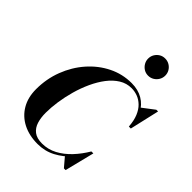

<svg xmlns="http://www.w3.org/2000/svg" viewBox="-290 -1193 1348 1348"><g transform="rotate(45 384.5 -519.0)"><path d="M332.5 10Q248.5 10 185.5 -22.2Q122.5 -54.5 87.5 -114Q52.5 -173.5 52.5 -255Q52.5 -357.5 87.5 -448.8Q122.5 -540 184 -610Q245.5 -680 326 -720Q406.5 -760 497.5 -760Q561.5 -760 609 -732.2Q656.5 -704.5 682.8 -653Q709 -601.5 710 -530H699Q695 -586 678.8 -625Q662.5 -664 637.5 -688.2Q612.5 -712.5 582.8 -723.5Q553 -734.5 522.5 -734.5Q473 -734.5 431 -708.5Q389 -682.5 355.2 -638.2Q321.5 -594 295.5 -537.5Q269.5 -481 252.2 -419.2Q235 -357.5 226.2 -297.2Q217.5 -237 217.5 -185.5Q217.5 -137 229.5 -98.2Q241.5 -59.5 270.8 -37Q300 -14.5 352 -14.5Q411.5 -14.5 463.5 -42.2Q515.5 -70 559 -116.5Q602.5 -163 636.5 -220.5H648Q618 -159 571.5 -106.5Q525 -54 464.5 -22Q404 10 332.5 10ZM584 0 525.5 -69Q546.5 -87.5 568.2 -110.5Q590 -133.5 610 -164L636.5 -220.5H656L601 0ZM699 -530 697.5 -583.5Q691 -612 681.8 -634.2Q672.5 -656.5 657.5 -678L752 -750H769L718.5 -530ZM541.5 -878Q517.5 -878 498.5 -890Q479.5 -902 468.2 -921.5Q457 -941 457 -963.5Q457 -986.5 468.2 -1005.8Q479.5 -1025 498.5 -1036.8Q517.5 -1048.5 541.5 -1048.5Q565.5 -1048.5 585 -1036.8Q604.5 -1025 615.8 -1005.8Q627 -986.5 627 -963.5Q627 -941 615.8 -921.5Q604.5 -902 585 -890Q565.5 -878 541.5 -878Z"/></g></svg>

Font: Bodoni Moda 11pt
Style: Bold Italic
Weight: 700
Italic angle: -13°
Designer: Owen Earl
Foundry: indestructible type
Version: Version 2.004